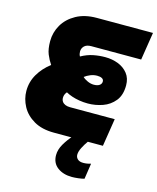

<svg xmlns="http://www.w3.org/2000/svg" viewBox="-133 -791 902 1102"><g transform="rotate(15 318.5 -240.5)"><path d="M401 219Q349 219 315 193.5Q281 168 281 121Q281 88 300.5 54.5Q320 21 347.5 -9Q375 -39 400.5 -61.5Q426 -84 438 -95L491 -69Q485 -63 470.5 -44.5Q456 -26 439 -2.5Q422 21 410 45Q398 69 398 87Q398 103 409.5 113.5Q421 124 443 124Q455 124 467 122Q479 120 488 117L474 210Q460 214 438.5 216.5Q417 219 401 219ZM236 0Q164 0 116 -28Q68 -56 44.5 -100Q21 -144 21 -191Q21 -245 48 -291Q75 -337 120 -371Q103 -396 91 -425.5Q79 -455 79 -502Q79 -554 105 -599Q131 -644 181.5 -672Q232 -700 303 -700H637L611 -535H315Q287 -535 273.5 -521.5Q260 -508 260 -489Q260 -482 261.5 -475Q263 -468 267 -461Q303 -481 338 -488Q373 -495 409 -495Q451 -495 486.5 -481Q522 -467 544 -439Q566 -411 566 -369Q566 -311 538 -276.5Q510 -242 467.5 -227Q425 -212 380 -212Q354 -212 329.5 -216Q305 -220 284.5 -227Q264 -234 248 -243Q239 -232 236.5 -223.5Q234 -215 234 -207Q234 -194 240.5 -184.5Q247 -175 259 -170Q271 -165 287 -165H553L527 0ZM385 -325Q407 -325 419 -333.5Q431 -342 431 -356Q431 -368 420.5 -374Q410 -380 392 -380Q371 -380 351.5 -372Q332 -364 318 -353Q329 -342 348 -333.5Q367 -325 385 -325Z"/></g></svg>

Font: MuseoModerno Thin Black
Style: Italic
Weight: 900
Italic angle: -9°
Version: Version 1.003